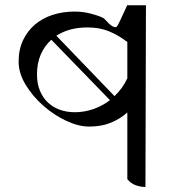

<svg xmlns="http://www.w3.org/2000/svg" viewBox="-20 -632 720 763"><path d="M558 111Q538 111 519 104Q500 97 486 80V-185Q458 -160 421 -144.5Q384 -129 334 -129Q292 -129 243 -152Q194 -175 152 -212Q110 -249 82 -295Q54 -341 54 -387Q54 -435 71.5 -472Q89 -509 119 -534.5Q149 -560 189.5 -573Q230 -586 276 -586Q310 -586 340 -578Q389 -565 396 -556Q431 -516 444 -526Q448 -528 486 -612L484 -611H560ZM277 -186Q315 -186 351 -198.5Q387 -211 417 -234L184 -474Q157 -450 142 -415.5Q127 -381 127 -336Q127 -300 138.5 -272Q150 -244 170 -225Q190 -206 217.5 -196Q245 -186 277 -186ZM486 -465Q451 -492 413.5 -507.5Q376 -523 327 -523Q255 -523 204 -490L435 -250Q451 -265 464 -283Q477 -301 486 -321Z"/></svg>

Font: uoriya15
Style: Book
Weight: 400
Designer: Jelle Bosma - Monotype Design Team
Foundry: Monotype Imaging Inc.
Version: Version 2.003